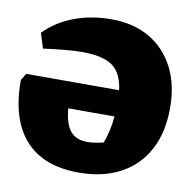

<svg xmlns="http://www.w3.org/2000/svg" viewBox="-78 -752 843 843"><g transform="rotate(10 344.0 -330.0)"><path d="M326 14Q169 14 87.5 -76.5Q6 -167 6 -342L25 -373H439Q430 -446 388 -478Q346 -510 251 -510Q216 -510 173.5 -506Q131 -502 78 -495L57 -562Q111 -617 187 -645.5Q263 -674 353 -674Q451 -674 522.5 -632.5Q594 -591 633.5 -515Q673 -439 673 -335Q673 -226 631.5 -148Q590 -70 512 -28Q434 14 326 14ZM412 -135Q433 -188 439 -256H233Q239 -186 265 -155.5Q291 -125 341 -125Q368 -125 412 -135Z"/></g></svg>

Font: Piazzolla Black
Style: Regular
Weight: 900
Designer: Juan Pablo del Peral
Foundry: Huerta Tipografica
Version: Version 1.330